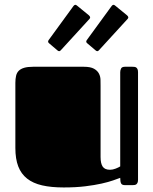

<svg xmlns="http://www.w3.org/2000/svg" viewBox="-20 -782 648 811"><path d="M404.8 -119.1Q404.8 -91.3 413.8 -78.1Q422.9 -64.9 444.8 -64.9Q456.1 -64.9 468.5 -69.8Q481 -74.7 487.8 -79.1V-477.1Q487.8 -485.4 491.5 -492.7Q495.1 -500 507.8 -500H539.1Q543.5 -500 547.9 -499.5Q552.2 -499 555.4 -496.8Q558.6 -494.6 560.8 -490Q563 -485.4 563 -477.1V-22.9Q563 -14.6 560.8 -10Q558.6 -5.4 555.4 -3.2Q552.2 -1 547.9 -0.5Q543.5 0 539.1 0H507.8Q495.1 0 491.5 -7.3Q487.8 -14.6 487.8 -30.8Q477.1 -26.9 457.8 -20Q438.5 -13.2 409.2 -6.6Q379.9 0 340.1 4.9Q300.3 9.8 249 9.8Q196.3 9.8 158 1Q119.6 -7.8 94.5 -27.6Q69.3 -47.4 57.1 -79.1Q44.9 -110.8 44.9 -157.2V-432.1Q44.9 -448.7 47.9 -461.7Q50.8 -474.6 59.1 -482.9Q67.4 -491.2 82 -495.6Q96.7 -500 120.1 -500H334Q362.3 -500 377 -491.7Q391.6 -483.4 397.9 -471.2Q404.3 -459 404.5 -444.8Q404.8 -430.7 404.8 -418.9ZM237.8 -570.8Q235.4 -568.4 233.9 -567.1Q232.4 -565.9 229.5 -565.9Q226.6 -565.9 223.1 -568.8L188 -598.6Q183.1 -602.1 183.1 -606.4Q183.1 -608.9 185.5 -612.8L290.5 -756.8Q294.4 -761.7 298.3 -761.7Q300.8 -761.7 304.7 -758.8L355.5 -717.3Q360.8 -712.4 360.8 -708.5Q360.8 -706.1 358.4 -702.6ZM398.9 -570.8Q396.5 -568.4 395 -567.1Q393.6 -565.9 390.6 -565.9Q387.7 -565.9 384.3 -568.8L349.1 -598.6Q344.2 -602.1 344.2 -606.4Q344.2 -608.9 346.7 -612.8L451.7 -756.8Q455.6 -761.7 459.5 -761.7Q461.9 -761.7 465.8 -758.8L516.6 -717.3Q522 -712.4 522 -708.5Q522 -706.1 519.5 -702.6Z"/></svg>

Font: Fascinate
Style: Regular
Weight: 900
Designer: Astigmatic (AOETI)
Foundry: Astigmatic (AOETI)
Version: Version 1.000